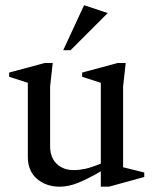

<svg xmlns="http://www.w3.org/2000/svg" viewBox="-20 -702 583 734"><path d="M208.1 11.7Q156.5 11.7 121.4 -18.3Q86.4 -48.3 86.4 -102.3V-385.5L15 -408.4V-424.6L150.6 -461.1H181.6L171.6 -371.5V-141.7Q171.6 -114.4 182.7 -94.1Q193.8 -73.8 214.4 -62.7Q235.1 -51.7 261.7 -51.7Q282.7 -51.7 305.8 -56.6Q328.9 -61.6 365.4 -76.6V-385.5L294.1 -408.4V-424.6L429.6 -461.1H460.6L450.6 -371.5V-62.6L531.5 -42.6V-25.4L396.4 11.7H365.4V-47.1Q316.2 -18.3 279.1 -3.3Q242.1 11.7 208.1 11.7ZM221.7 -510.1 301.4 -682 391.9 -652.1 249.8 -510.1Z"/></svg>

Font: Ancizar Serif Light
Style: Regular
Weight: 300
Designer: Cesar Puertas, Viviana Monsalve, Julian Moncada, Julian Prieto, Jose Castro, Felipe Aragon, Mariel Hernandez, Sara Alarc
Version: Version 8.100